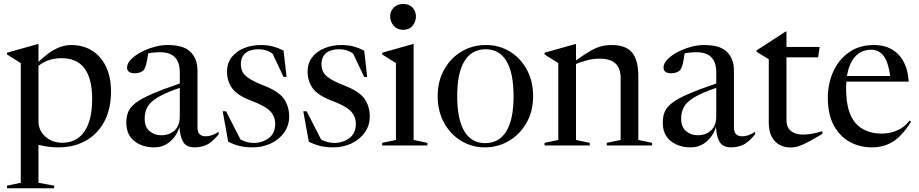

<svg xmlns="http://www.w3.org/2000/svg" viewBox="-20 -756 4778 998"><path d="M261.5 209V222.5H16.5V209L88 194V-428L16.5 -473V-482L178 -527.5H180V-434.5Q232.5 -484.5 272.5 -503.2Q312.5 -522 348 -522Q413.5 -522 460.2 -491.8Q507 -461.5 532 -407.5Q557 -353.5 557 -281Q557 -189.5 522.2 -124.2Q487.5 -59 425.8 -24.5Q364 10 284 10Q258.5 10 232 6.8Q205.5 3.5 180 -3.5V194ZM459 -241Q459 -453.5 301 -453.5Q267 -453.5 237.2 -444.5Q207.5 -435.5 180 -414V-126.5Q180 -77.5 216 -45.8Q252 -14 305 -14Q378.5 -14 418.8 -72.5Q459 -131 459 -241Z M1116.5 -57.5Q1079.5 -13.5 1051 -1.8Q1022.5 10 992.5 10Q949 10 932.2 -18Q915.5 -46 913 -97Q899.5 -50.5 864.2 -20.2Q829 10 781.5 10Q719.5 10 678 -23Q636.5 -56 636.5 -119Q636.5 -150.5 646.8 -175Q657 -199.5 685.8 -221.5Q714.5 -243.5 769.8 -267.5Q825 -291.5 914.5 -322V-380Q914.5 -484.5 812.5 -484.5Q778 -484.5 750 -478.5Q747 -452.5 741.2 -427.8Q735.5 -403 727 -392Q720.5 -384 707.2 -379.5Q694 -375 680 -375Q662 -375 651.2 -382.2Q640.5 -389.5 640.5 -405Q640.5 -426 660.5 -446.8Q680.5 -467.5 712.2 -484.5Q744 -501.5 780.8 -511.8Q817.5 -522 851 -522Q935.5 -522 971 -485.5Q1006.5 -449 1006.5 -389.5V-93Q1006.5 -68.5 1018 -58Q1029.5 -47.5 1048 -47.5Q1082.5 -47.5 1116.5 -71ZM732 -139.5Q732 -96.5 757 -74.8Q782 -53 818 -53Q861 -53 887.8 -78.2Q914.5 -103.5 914.5 -150.5V-299.5Q837.5 -273 798.2 -248.8Q759 -224.5 745.5 -198.2Q732 -172 732 -139.5Z M1336 -522Q1370 -522 1397.5 -514.8Q1425 -507.5 1454 -493L1469.5 -356H1454L1397 -476.5Q1366 -500 1323.5 -500Q1280 -500 1256 -480Q1232 -460 1232 -422Q1232 -401.5 1240 -384Q1248 -366.5 1273.2 -349.2Q1298.5 -332 1351 -311.5Q1429.5 -281 1456.2 -241.8Q1483 -202.5 1483 -150.5Q1483 -103 1456.8 -66.8Q1430.5 -30.5 1387.5 -10.2Q1344.5 10 1293 10Q1255 10 1224.5 2.5Q1194 -5 1166 -20L1137.5 -177.5H1155L1230 -31Q1262.5 -13 1300.5 -13Q1342.5 -13 1376.5 -37.8Q1410.5 -62.5 1410.5 -112.5Q1410.5 -150.5 1384.8 -177.8Q1359 -205 1286 -232.5Q1213.5 -260 1186.8 -297Q1160 -334 1160 -384Q1160 -428.5 1184.5 -459.2Q1209 -490 1249 -506Q1289 -522 1336 -522Z M1755 -522Q1789 -522 1816.5 -514.8Q1844 -507.5 1873 -493L1888.5 -356H1873L1816 -476.5Q1785 -500 1742.5 -500Q1699 -500 1675 -480Q1651 -460 1651 -422Q1651 -401.5 1659 -384Q1667 -366.5 1692.2 -349.2Q1717.5 -332 1770 -311.5Q1848.5 -281 1875.2 -241.8Q1902 -202.5 1902 -150.5Q1902 -103 1875.8 -66.8Q1849.5 -30.5 1806.5 -10.2Q1763.5 10 1712 10Q1674 10 1643.5 2.5Q1613 -5 1585 -20L1556.5 -177.5H1574L1649 -31Q1681.5 -13 1719.5 -13Q1761.5 -13 1795.5 -37.8Q1829.5 -62.5 1829.5 -112.5Q1829.5 -150.5 1803.8 -177.8Q1778 -205 1705 -232.5Q1632.5 -260 1605.8 -297Q1579 -334 1579 -384Q1579 -428.5 1603.5 -459.2Q1628 -490 1668 -506Q1708 -522 1755 -522Z M2076 -601Q2044.5 -601 2026.2 -622.5Q2008 -644 2008 -670.5Q2008 -697 2026.2 -716.2Q2044.5 -735.5 2076 -735.5Q2107.5 -735.5 2124.8 -716.2Q2142 -697 2142 -670.5Q2142 -644 2124.8 -622.5Q2107.5 -601 2076 -601ZM2130 -527.5V-28.5L2201.5 -13.5V0H1966.5V-13.5L2038 -28.5V-428L1966.5 -473V-482L2128 -527.5Z M2500.5 10Q2432.5 10 2376.8 -24Q2321 -58 2288 -118.2Q2255 -178.5 2255 -256.5Q2255 -334.5 2288.8 -394.5Q2322.5 -454.5 2379.2 -488.2Q2436 -522 2505.5 -522Q2575 -522 2630.5 -488Q2686 -454 2718.5 -394Q2751 -334 2751 -255.5Q2751 -177.5 2716.8 -117.5Q2682.5 -57.5 2625.5 -23.8Q2568.5 10 2500.5 10ZM2501.5 -12Q2574.5 -12 2612 -73.8Q2649.5 -135.5 2649.5 -255.5Q2649.5 -376 2612.8 -438Q2576 -500 2504.5 -500Q2432 -500 2394.2 -438.2Q2356.5 -376.5 2356.5 -256.5Q2356.5 -136 2393.5 -74Q2430.5 -12 2501.5 -12Z M3134 -13.5 3206 -28.5V-350Q3206 -400.5 3179.5 -425.8Q3153 -451 3096.5 -451Q3062 -451 3029.8 -442.2Q2997.5 -433.5 2974 -423.5V-28.5L3045.5 -13.5V0H2810.5V-13.5L2882 -28.5V-428L2810.5 -473V-482L2972 -527.5H2974V-442Q3019.5 -475 3050.5 -492.2Q3081.5 -509.5 3106.5 -515.8Q3131.5 -522 3159.5 -522Q3233 -522 3265.5 -482.8Q3298 -443.5 3298 -358.5V-28.5L3369.5 -13.5V0H3134Z M3905 -57.5Q3868 -13.5 3839.5 -1.8Q3811 10 3781 10Q3737.5 10 3720.8 -18Q3704 -46 3701.5 -97Q3688 -50.5 3652.8 -20.2Q3617.5 10 3570 10Q3508 10 3466.5 -23Q3425 -56 3425 -119Q3425 -150.5 3435.2 -175Q3445.5 -199.5 3474.2 -221.5Q3503 -243.5 3558.2 -267.5Q3613.5 -291.5 3703 -322V-380Q3703 -484.5 3601 -484.5Q3566.5 -484.5 3538.5 -478.5Q3535.5 -452.5 3529.8 -427.8Q3524 -403 3515.5 -392Q3509 -384 3495.8 -379.5Q3482.5 -375 3468.5 -375Q3450.5 -375 3439.8 -382.2Q3429 -389.5 3429 -405Q3429 -426 3449 -446.8Q3469 -467.5 3500.8 -484.5Q3532.5 -501.5 3569.2 -511.8Q3606 -522 3639.5 -522Q3724 -522 3759.5 -485.5Q3795 -449 3795 -389.5V-93Q3795 -68.5 3806.5 -58Q3818 -47.5 3836.5 -47.5Q3871 -47.5 3905 -71ZM3520.5 -139.5Q3520.5 -96.5 3545.5 -74.8Q3570.5 -53 3606.5 -53Q3649.5 -53 3676.2 -78.2Q3703 -103.5 3703 -150.5V-299.5Q3626 -273 3586.8 -248.8Q3547.5 -224.5 3534 -198.2Q3520.5 -172 3520.5 -139.5Z M4068 -131Q4068 -94 4091.2 -75.2Q4114.5 -56.5 4152.5 -56.5Q4174.5 -56.5 4198.5 -60.5Q4222.5 -64.5 4254.5 -74V-60Q4208 -32.5 4179.2 -17.2Q4150.5 -2 4130 4.2Q4109.5 10.5 4087 10.5Q4058.5 10.5 4033.2 -2.5Q4008 -15.5 3992 -44Q3976 -72.5 3976 -119V-448L3912.5 -487V-494L4063.5 -592H4068V-512H4240.5L4232.5 -458H4068Z M4522.5 -522Q4601.5 -522 4649.2 -473.5Q4697 -425 4703.5 -332H4379.5Q4378 -315.5 4378 -297.5Q4378 -172 4426.5 -116.8Q4475 -61.5 4564 -61.5Q4605.5 -61.5 4644 -78.2Q4682.5 -95 4707.5 -129L4715.5 -123.5Q4669 -49 4621.2 -19.5Q4573.5 10 4513 10Q4448 10 4395.8 -19.2Q4343.5 -48.5 4313.2 -105.8Q4283 -163 4283 -247Q4283 -321.5 4311.2 -384Q4339.5 -446.5 4393.2 -484.2Q4447 -522 4522.5 -522ZM4507.5 -497.5Q4457.5 -497.5 4425.2 -462Q4393 -426.5 4382.5 -361H4607Q4598 -431 4573.8 -464.2Q4549.5 -497.5 4507.5 -497.5Z"/></svg>

Font: Newsreader Display
Style: Regular
Weight: 400
Designer: Hugues Gentile
Foundry: Production Type
Version: Version 1.001